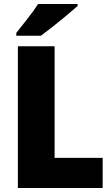

<svg xmlns="http://www.w3.org/2000/svg" viewBox="-20 -1013 566 967"><path d="M70 -66V-780H255V-218H497V-66ZM371 -983Q351 -965 317.5 -937Q284 -909 248 -880.5Q212 -852 186 -833H62V-847Q87 -879 119 -919.5Q151 -960 172 -993H371Z"/></svg>

Font: Noto Sans Malayalam UI SemiCondensed Black
Style: Regular
Weight: 900
Width: 4
Designer: Jelle Bosma - Monotype Design Team
Foundry: Monotype Imaging Inc.
Version: Version 2.104; ttfautohint (v1.8.4.7-5d5b)